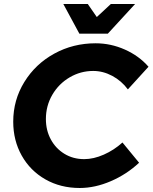

<svg xmlns="http://www.w3.org/2000/svg" viewBox="-20 -927 761 958"><path d="M721 -594 618 -481Q586 -524 540 -548.5Q494 -573 445 -573Q382 -573 327.5 -541Q273 -509 241 -454Q209 -399 209 -333Q209 -277 233.5 -231.5Q258 -186 301.5 -159.5Q345 -133 400 -133Q447 -133 498 -155.5Q549 -178 591 -216L674 -115Q612 -57 533 -23Q454 11 378 11Q282 11 206.5 -32Q131 -75 88.5 -150.5Q46 -226 46 -320Q46 -428 101.5 -518Q157 -608 251 -659.5Q345 -711 457 -711Q533 -711 603.5 -679.5Q674 -648 721 -594ZM533 -907H654L518 -759H376L296 -907H418L463 -842Z"/></svg>

Font: Gontserrat SemiBold
Style: Italic
Weight: 600
Italic angle: -11.3°
Designer: Julieta Ulanovsky
Foundry: Julieta Ulanovsky
Version: Version 6.001